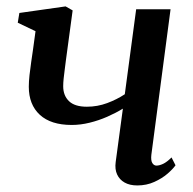

<svg xmlns="http://www.w3.org/2000/svg" viewBox="-20 -569 604 600"><path d="M207 -536.5 186 -381Q184.5 -368.5 182.5 -353.5Q180.5 -338.5 179 -324.5Q177.5 -310.5 177.5 -299.5Q177.5 -270.5 195.5 -253Q213.5 -235.5 251.5 -235.5Q284.5 -235.5 314.8 -246.8Q345 -258 370 -274.5L405.5 -540H513L453 -85.5Q451 -67.5 456 -59.5Q461 -51.5 469 -51.5Q478 -51.5 489.8 -57Q501.5 -62.5 516 -77L528.5 -52.5Q520.5 -41 503.5 -26.2Q486.5 -11.5 462.2 -0.5Q438 10.5 409 10.5Q385.5 10.5 369.5 1.5Q353.5 -7.5 346 -23.8Q338.5 -40 341.5 -62.5L364 -229.5Q342 -216 315.2 -204.2Q288.5 -192.5 260 -185.5Q231.5 -178.5 204 -178.5Q139 -178.5 104.5 -210.2Q70 -242 70 -298Q70 -314 72.2 -334.2Q74.5 -354.5 77.5 -375.2Q80.5 -396 83 -413L91 -471.5L35.5 -498L40.5 -528.5L185 -549Z"/></svg>

Font: Merriweather 60pt Medium
Style: Italic
Weight: 500
Italic angle: -7.8°
Version: Version 2.101